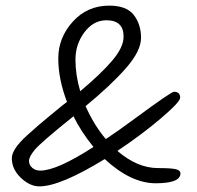

<svg xmlns="http://www.w3.org/2000/svg" viewBox="-20 -677 700 682"><path d="M541 -80Q588 -80 604.5 -76Q621 -72 621 -61Q621 -26 533 -26Q445 -26 352 -112Q194 -15 120 -15Q86 -15 54 -45.5Q22 -76 22 -115Q22 -147 76 -196Q120 -236 159 -267.5Q198 -299 201 -302Q210 -309 218 -315Q187 -396 187 -469.5Q187 -543 238.5 -600Q290 -657 368 -657Q430 -657 455.5 -623.5Q481 -590 481 -543Q481 -496 427.5 -435Q374 -374 284 -300Q314 -232 356 -183Q401 -213 462 -258Q588 -351 598 -351Q620 -351 620 -330Q620 -315 552 -257Q484 -199 397 -141Q468 -80 541 -80ZM265 -353Q338 -414 378.5 -461.5Q419 -509 419 -547Q419 -605 358 -605Q312 -605 280 -562.5Q248 -520 248 -465Q248 -410 265 -353ZM241 -264Q124 -170 103.5 -145Q83 -120 83 -105.5Q83 -91 94.5 -81Q106 -71 123 -71Q182 -71 312 -155Q268 -209 241 -264Z"/></svg>

Font: Kalam Light
Style: Regular
Weight: 300
Version: Version 2.001;PS 1.0;hotconv 1.0.79;makeotf.lib2.5.61930; tt